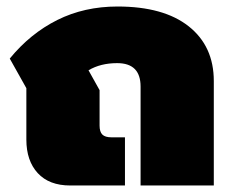

<svg xmlns="http://www.w3.org/2000/svg" viewBox="-20 -570 712 590"><path d="M61 -141V-299L10 -390Q73 -467 156 -508.5Q239 -550 341 -550Q483 -550 560 -489Q637 -428 637 -321V0H412V-304Q412 -376 340 -376Q289 -376 252 -354L286 -293V-184Q286 -165 294.5 -156.5Q303 -148 323 -148H364V0H196Q131 0 96 -38Q61 -76 61 -141Z"/></svg>

Font: Prompt Black
Style: Regular
Weight: 900
Designer: Katatrad Team
Foundry: CadsonDemak
Version: Version 1.001